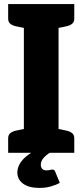

<svg xmlns="http://www.w3.org/2000/svg" viewBox="-20 -749 404 941"><path d="M97 0V-729H267V0ZM20 0V-71Q20 -88 30.5 -96.5Q41 -105 59 -109L103 -118L117 0ZM247 0 261 -118 305 -109Q323 -105 333.5 -96.5Q344 -88 344 -71V0ZM117 -729 103 -611 59 -620Q41 -624 30.5 -632.5Q20 -641 20 -658V-729ZM344 -729V-658Q344 -641 333.5 -632.5Q323 -624 305 -620L261 -611L247 -729ZM236 82Q247 82 250 91L273 147Q256 157 230 164.5Q204 172 174 172Q121 172 93 151Q65 130 65 97Q65 79 73.5 60.5Q82 42 100.5 24.5Q119 7 147 -8L227 -2Q208 9 194 24.5Q180 40 180 59Q180 71 187 78.5Q194 86 207 86Q215 86 220.5 85Q226 84 230 83Q234 82 236 82Z"/></svg>

Font: Aleo Black
Style: Regular
Weight: 900
Designer: Alessio Laiso
Foundry: Alessio Laiso
Version: Version 2.001;gftools[0.9.29]